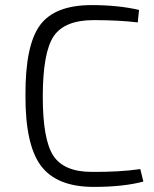

<svg xmlns="http://www.w3.org/2000/svg" viewBox="-20 -722 603 754"><path d="M543 -9Q465 12 348 12Q202 12 140 -72Q79 -155 80 -348Q79 -544 137 -623Q195 -702 340 -702Q444 -702 526 -683L521 -634Q446 -643 348 -643Q234 -643 191 -580Q148 -516 148 -342Q148 -175 189 -111Q231 -47 340 -47Q447 -46 531 -58Z"/></svg>

Font: Taylor Sans Light
Style: Regular
Weight: 300
Italic angle: -8°
Designer: Natanael Gama
Version: Version 1.001 September 8, 2015